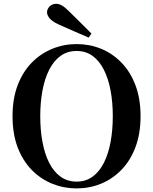

<svg xmlns="http://www.w3.org/2000/svg" viewBox="-20 -997 825 1035"><path d="M473 -816 458.1 -794.3Q417.8 -811.1 378 -828.9Q338.2 -846.7 298.2 -864.2Q261.2 -881.2 247.3 -898.4Q233.5 -915.6 233.5 -930.5Q233.5 -948.1 247.5 -962.3Q261.5 -976.5 282.9 -976.5Q298.3 -976.5 314.8 -966.9Q331.4 -957.3 355.5 -932.7Q383.7 -905.6 413.3 -875.8Q442.8 -846.1 473 -816ZM392.9 18.6Q324.2 18.6 261.8 -6.5Q199.5 -31.6 151.1 -81Q102.7 -130.4 75.1 -202.8Q47.6 -275.2 47.6 -370.5Q47.6 -464.8 75.1 -537.3Q102.7 -609.9 151.1 -659.3Q199.5 -708.6 261.8 -734Q324.2 -759.4 392.9 -759.4Q462.5 -759.4 524.4 -734.3Q586.3 -709.2 634.4 -659.8Q682.6 -610.4 710.1 -537.9Q737.7 -465.3 737.7 -370.5Q737.7 -276.2 710.1 -203.4Q682.6 -130.6 634.4 -81.3Q586.3 -31.9 524.4 -6.6Q462.5 18.6 392.9 18.6ZM392.9 -18Q442.6 -18 479.3 -44.8Q515.9 -71.5 540 -119.4Q564.1 -167.3 576.1 -231.5Q588 -295.6 588 -370.5Q588 -445.3 576.1 -509.2Q564.1 -573 540 -620.8Q515.9 -668.7 479.3 -695.5Q442.6 -722.2 392.9 -722.2Q343.1 -722.2 306.2 -695.5Q269.3 -668.7 245.1 -620.8Q220.9 -573 209 -509.2Q197 -445.3 197 -370.5Q197 -295.6 209 -231.5Q220.9 -167.3 245.1 -119.4Q269.3 -71.5 306.2 -44.8Q343.1 -18 392.9 -18Z"/></svg>

Font: Source Han Serif JP VF
Style: Regular
Weight: 250
Designer: Ryoko NISHIZUKA 西塚涼子 (kana & ideographs); Frank Grießhammer (Latin, Greek & Cyrillic); Wenlong ZHANG 张文龙 (bopomofo); San
Foundry: Adobe
Version: Version 2.001;hotconv 1.1.0;makeotfexe 2.6.0